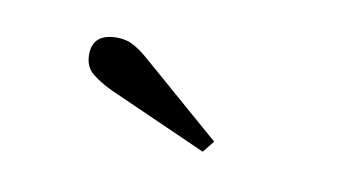

<svg xmlns="http://www.w3.org/2000/svg" viewBox="-29 -784 349 193"><g transform="rotate(10 145.0 -687.0)"><path d="M184 -637.5 84 -682Q71 -688 62.8 -694.8Q54.5 -701.5 54.5 -714Q54.5 -735.5 79.5 -735.5Q89 -735.5 96.2 -731.5Q103.5 -727.5 110.5 -721.5L193.5 -649.5Z"/></g></svg>

Font: Imbue 50pt
Style: Regular
Weight: 400
Designer: Tyler Finck
Foundry: Etcetera Type Company
Version: Version 1.102; ttfautohint (v1.8.3)